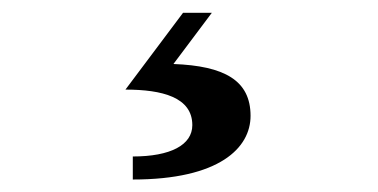

<svg xmlns="http://www.w3.org/2000/svg" viewBox="-20 -26 590 300"><path d="M280.5 169.5C280.5 200.5 246.5 218.5 187.5 218.5V254.5C323 254.5 371.5 205 371.5 155C371.5 99.5 330.5 77 251 74L311 -6H266L176 114C233.5 114 280.5 126 280.5 169.5Z"/></svg>

Font: Bodoni* 06pt Medium
Style: Regular
Weight: 500
Version: Version 2.3